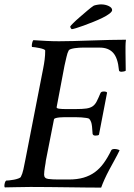

<svg xmlns="http://www.w3.org/2000/svg" viewBox="-28 -852 611 875"><path d="M241 -664Q269 -664 307.5 -665Q346 -666 388 -667.5Q430 -669 471.5 -670Q513 -671 546 -671Q544 -656 544 -641Q544 -626 544 -611Q544 -592 544.5 -570.5Q545 -549 545 -530Q543 -528 537 -526.5Q531 -525 526 -525Q514 -525 514 -533Q509 -588 487.5 -611.5Q466 -635 427 -635H347Q342 -635 332.5 -634.5Q323 -634 313 -632.5Q303 -631 295 -628.5Q287 -626 285 -622Q279 -611 275 -592.5Q271 -574 266 -553L230 -363Q230 -358 242 -356.5Q254 -355 269 -355H318Q348 -355 365.5 -357.5Q383 -360 394 -367.5Q405 -375 412.5 -389.5Q420 -404 430 -428Q433 -435 445 -435Q457 -435 460 -430L423 -238Q419 -234 407 -234Q396 -234 394 -242Q392 -283 387.5 -295Q383 -307 378 -311Q375 -313 365.5 -314.5Q356 -316 343 -317Q330 -318 315.5 -318Q301 -318 288 -318Q278 -318 266.5 -318Q255 -318 244.5 -317Q234 -316 226.5 -314Q219 -312 218 -308L181 -120Q181 -116 179.5 -108Q178 -100 176.5 -90.5Q175 -81 174 -72Q173 -63 173 -56Q173 -39 192 -36.5Q211 -34 237 -34H286Q324 -34 353 -42.5Q382 -51 404.5 -67.5Q427 -84 445 -109Q463 -134 479 -167Q482 -173 494 -173Q501 -173 508 -171Q515 -169 517 -167Q507 -146 494.5 -123.5Q482 -101 470 -78.5Q458 -56 448.5 -35Q439 -14 433 3Q400 3 361 2.5Q322 2 280 1.5Q238 1 195 0.5Q152 0 111 0Q73 0 44.5 1Q16 2 -6 2Q-8 0 -8 -5Q-8 -11 -6 -18.5Q-4 -26 0 -29Q4 -29 14 -30Q24 -31 35 -33Q46 -35 55.5 -38.5Q65 -42 67 -46Q74 -59 78.5 -79.5Q83 -100 88 -126L169 -541Q173 -561 175.5 -581Q178 -601 178 -621Q178 -625 170 -628Q162 -631 152 -633Q142 -635 132 -636.5Q122 -638 118 -638Q117 -639 117 -644Q117 -650 119 -658Q121 -666 124 -669Q153 -667 183 -665.5Q213 -664 241 -664ZM299 -719Q297 -720 294.5 -724Q292 -728 292 -731Q293 -734 305.5 -746.5Q318 -759 335.5 -774Q353 -789 370.5 -804Q388 -819 399 -826Q403 -828 414 -830Q425 -832 432 -832Q452 -832 467.5 -824.5Q483 -817 483 -806Q483 -799 470.5 -789.5Q458 -780 438.5 -770.5Q419 -761 396.5 -752Q374 -743 353.5 -735.5Q333 -728 318 -723.5Q303 -719 299 -719Z"/></svg>

Font: Vermiglione Medium
Style: Italic
Weight: 500
Italic angle: -11°
Version: Version 1.000